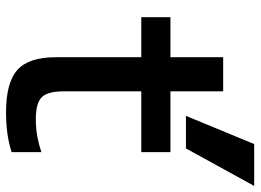

<svg xmlns="http://www.w3.org/2000/svg" viewBox="-130 -700 840 619"><g transform="rotate(90 289.5 -390.0)"><path d="M341 10Q246 10 205 -26.5Q164 -63 164 -150V-426H35V-520H164V-690H274V-520H470V-426H274V-176Q274 -124 293 -105Q312 -86 364 -86Q394 -86 420.5 -91Q447 -96 470 -104V-8Q439 2 407 6Q375 10 341 10ZM458 -570H353L444 -790H579Z"/></g></svg>

Font: M PLUS Code Latin SemiExpanded Medium
Style: Regular
Weight: 500
Width: 6
Designer: Coji Morishita
Foundry: UNDERFOREST DESIGN
Version: Version 1.002; ttfautohint (v1.8.3)